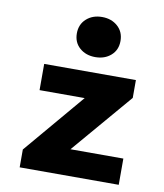

<svg xmlns="http://www.w3.org/2000/svg" viewBox="-85 -831 770 901"><g transform="rotate(10 300.0 -381.0)"><path d="M70 0V-85L314 -373H99V-498H536V-413L290 -125H542V0ZM329 -571Q284 -571 254.5 -597Q225 -623 225 -666Q225 -709 254.5 -735.5Q284 -762 329 -762Q374 -762 403.5 -735.5Q433 -709 433 -666Q433 -623 403.5 -597Q374 -571 329 -571Z"/></g></svg>

Font: Source Code Pro ExtraLight ExtraBold
Style: Regular
Weight: 800
Monospace: yes
Version: Version 1.018;hotconv 1.0.116;makeotfexe 2.5.65601